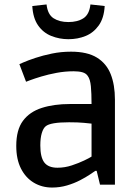

<svg xmlns="http://www.w3.org/2000/svg" viewBox="-20 -829 625 862"><path d="M214 13Q168 13 131.5 -9Q95 -31 74 -72.5Q53 -114 53 -174Q53 -246 83 -286.5Q113 -327 167.5 -344.5Q222 -362 294 -362H391Q391 -410 388 -441.5Q385 -473 374 -488Q366 -500 350 -504.5Q334 -509 311 -509Q272 -509 234.5 -502Q197 -495 165.5 -485.5Q134 -476 115.5 -469Q97 -462 97 -462L67 -541Q67 -541 86.5 -549.5Q106 -558 139 -569Q172 -580 213 -588.5Q254 -597 299 -597Q372 -597 415 -570.5Q458 -544 477 -496Q496 -448 496 -382V0H429L414 -62H408Q401 -57 383 -45Q365 -33 339 -19.5Q313 -6 281 3.5Q249 13 214 13ZM238 -76Q271 -76 302.5 -86.5Q334 -97 358 -108.5Q382 -120 391 -126V-274Q382 -275 356.5 -277.5Q331 -280 290 -280Q206 -280 185 -262Q174 -253 167.5 -231Q161 -209 161 -176Q161 -123 179 -99.5Q197 -76 238 -76ZM287 -653Q247 -653 210.5 -667.5Q174 -682 151 -715Q128 -748 125 -802L189 -809Q194 -764 220.5 -747Q247 -730 287 -730Q328 -730 354.5 -747Q381 -764 386 -809L450 -802Q447 -748 423.5 -715Q400 -682 364.5 -667.5Q329 -653 287 -653Z"/></svg>

Font: Ruda SemiBold
Style: Regular
Weight: 600
Designer: Mariela Monsalve and Angelina Sanchez
Foundry: Mariela Monsalve and Angelina Sanchez
Version: Version 2.001